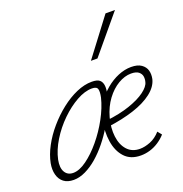

<svg xmlns="http://www.w3.org/2000/svg" viewBox="-128 -817 892 936"><g transform="rotate(-20 318.0 -349.0)"><path d="M98 6Q66 6 46.5 -9Q27 -24 20 -50.5Q13 -77 19 -109Q27 -150 50 -193Q73 -236 107 -275.5Q141 -315 181 -346.5Q221 -378 262.5 -396Q304 -414 342 -414Q371 -414 383 -403.5Q395 -393 397 -373.5Q399 -354 392 -327Q385 -294 368.5 -257.5Q352 -221 329.5 -183Q307 -145 279.5 -111Q252 -77 222 -51Q192 -25 160 -9.5Q128 6 98 6ZM107 -27Q139 -27 177.5 -55Q216 -83 253 -127.5Q290 -172 318.5 -224.5Q347 -277 359 -326Q365 -354 361 -368.5Q357 -383 332 -383Q295 -383 252 -359Q209 -335 168.5 -295.5Q128 -256 98.5 -208Q69 -160 59 -113Q51 -73 64.5 -50Q78 -27 107 -27ZM446 6Q393 6 363 -26.5Q333 -59 325 -111.5Q317 -164 329 -221Q339 -265 362 -301Q385 -337 415.5 -362.5Q446 -388 480 -402Q514 -416 547 -416Q581 -416 600 -402.5Q619 -389 624.5 -369Q630 -349 625 -325Q616 -288 578 -258.5Q540 -229 480 -209.5Q420 -190 344 -180L345 -211Q416 -219 468.5 -237Q521 -255 552 -278Q583 -301 588 -323Q592 -337 590 -351Q588 -365 575.5 -375.5Q563 -386 536 -386Q503 -386 469 -366Q435 -346 407.5 -309Q380 -272 366 -222Q352 -170 357.5 -125Q363 -80 387.5 -53Q412 -26 453 -26Q478 -26 507 -37.5Q536 -49 560 -76L577 -55Q560 -36 538.5 -22Q517 -8 493.5 -1Q470 6 446 6ZM374 -511 520 -704H569L408 -511Z"/></g></svg>

Font: Ysabeau Infant ExtraLight
Style: Italic
Weight: 250
Italic angle: -12°
Designer: Christian Thalmann (Catharsis Fonts)
Version: Version 2.001;gftools[0.9.30]; featfreeze: ss01,ss02,lnum